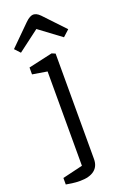

<svg xmlns="http://www.w3.org/2000/svg" viewBox="-183 -756 624 970"><g transform="rotate(-20 129.0 -271.5)"><path d="M70 164Q47 164 26.5 161Q6 158 -5 156V121L104 95V-412L25 -425V-462L154 -491L173 -483V84Q173 123 146.5 143.5Q120 164 70 164ZM241 -546 124 -633 10 -547 -17 -576 90 -682Q104 -696 115 -701.5Q126 -707 133 -707Q141 -707 150 -703Q159 -699 170 -688L275 -577Z"/></g></svg>

Font: Faustina Light
Style: Regular
Weight: 300
Designer: Alfonso Garcia
Foundry: http://www.omnibus-type.com
Version: Version 1.200